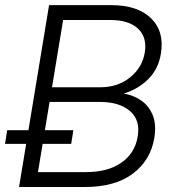

<svg xmlns="http://www.w3.org/2000/svg" viewBox="-43 -748 689 768"><path d="M33.2 0 153.3 -727.5H401.9Q507.3 -727.5 561.3 -674.8Q615.2 -622.1 600.6 -533.2Q590.3 -471.2 550 -431.4Q509.8 -391.6 452.6 -374V-373.5Q492.2 -367.2 522.9 -345.2Q553.7 -323.2 568.4 -286.1Q583 -249 574.2 -196.3Q559.6 -106.9 488.5 -53.5Q417.5 0 296.4 0ZM108.9 -59.6H302.2Q388.2 -59.6 442.6 -97.4Q497.1 -135.3 507.8 -202.1Q519 -267.6 476.8 -304Q434.6 -340.3 356 -340.3H155.3ZM165 -398.9H357.9Q428.2 -398.9 477.1 -438.2Q525.9 -477.5 536.1 -537.6Q545.9 -599.1 509 -633.5Q472.2 -668 398.4 -668H209.5ZM-22.9 -172.4 -14.2 -227.1H250.5L241.7 -172.4Z"/></svg>

Font: Inter Display Light
Style: Italic
Weight: 300
Italic angle: -9.39999°
Designer: Rasmus Andersson
Foundry: rsms
Version: Version 4.000;git-a52131595